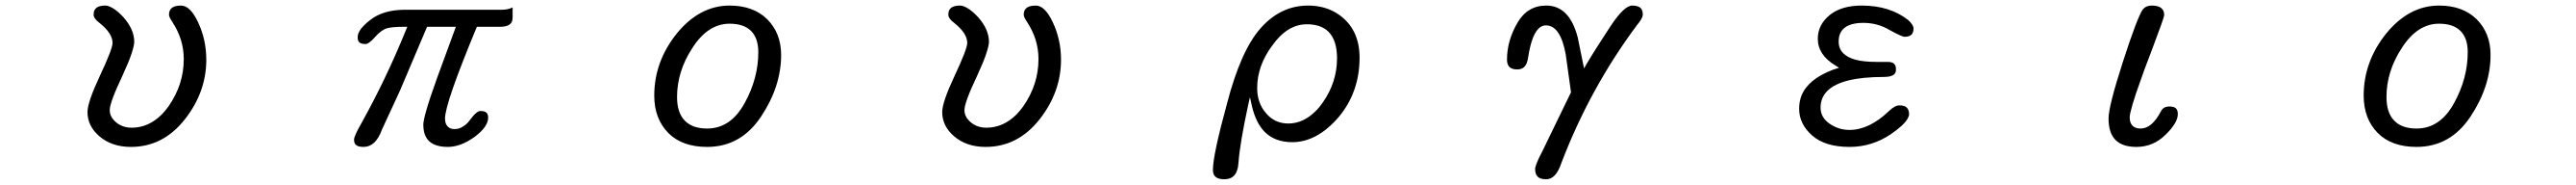

<svg xmlns="http://www.w3.org/2000/svg" viewBox="-20 -500 9040 648"><path d="M704.1 -291Q704.1 -360.8 675.3 -421.9Q647.9 -480.5 615.2 -480.5Q590.8 -480.5 581.1 -470.2Q573.2 -462.9 573.2 -448.2Q573.2 -440.4 585 -422.9Q625 -362.3 625 -293Q625 -204.1 571.8 -127.9Q561 -112.8 547.9 -99.1Q501 -52.7 442.4 -52.7Q405.8 -52.7 381.8 -76.7Q365.2 -93.3 365.2 -114.3Q365.2 -141.1 408.7 -232.4Q432.6 -284.2 441.9 -312.7Q451.2 -341.3 451.2 -353.5Q451.2 -397 413.1 -439.9Q392.1 -462.4 374.5 -472.2Q360.4 -480.5 349.6 -480.5Q320.3 -480.5 312 -464.8Q308.6 -458.5 308.6 -448.7Q308.6 -435.1 329.6 -419.4Q375 -383.3 375 -349.6Q375 -328.6 330.6 -234.4Q287.1 -142.1 287.1 -107.4Q287.1 -58.6 328.6 -22.9Q372.1 14.6 439.5 14.6Q552.2 14.6 628.4 -81.5Q704.1 -177.2 704.1 -291Z M1228.5 6.8Q1236.3 14.6 1255.9 14.6Q1298.8 14.6 1320.8 -46.4L1384.3 -183.6L1479 -406.2H1580.1L1514.2 -227.1Q1487.3 -152.3 1476.6 -114.5Q1465.8 -76.7 1465.8 -63.5Q1465.8 -12.2 1501.5 4.9Q1521 14.6 1551.8 14.6Q1597.2 14.6 1646.5 -21Q1693.4 -56.2 1693.4 -87.9Q1693.4 -99.1 1688 -105Q1681.2 -111.3 1666 -111.3Q1658.2 -111.3 1646.5 -100.1Q1640.6 -94.2 1633.5 -84.7Q1626.5 -75.2 1621.1 -69.6Q1615.7 -64 1610.1 -60.1Q1604.5 -56.2 1599.1 -53.2Q1587.4 -47.9 1575.2 -47.9Q1560.1 -47.9 1551.8 -56.6Q1542 -65.9 1542 -85Q1542 -138.2 1653.8 -406.2H1735.4Q1767.1 -406.2 1775.9 -422.4Q1779.3 -429.2 1779.3 -439.5V-474.1Q1763.7 -465.8 1740.2 -465.8H1397.5Q1323.7 -464.8 1279.8 -430.2Q1266.1 -419.9 1258.3 -411.6Q1235.4 -389.2 1235.4 -369.1Q1235.4 -357.9 1240.7 -352.1Q1247.6 -345.7 1262.7 -345.7Q1274.4 -345.7 1294.9 -368.7Q1317.4 -394.5 1337.9 -400.9Q1356 -406.2 1399.4 -406.2H1409.7L1405.8 -397Q1335.4 -223.6 1247.1 -65.9Q1222.7 -22.9 1222.7 -11Q1222.7 1 1228.5 6.8Z M2461.9 -49.8Q2411.1 -49.8 2384.3 -76.7Q2356.4 -104.5 2356.4 -160.2Q2356.4 -250 2410.2 -332Q2464.8 -417 2541 -417Q2590.8 -417 2616.2 -391.6Q2641.6 -366.2 2641.6 -317.4Q2641.6 -225.6 2593.8 -139.2Q2544.9 -49.8 2461.9 -49.8ZM2461.9 14.6Q2580.6 14.6 2651.4 -91.8Q2721.7 -197.3 2721.7 -307.6Q2721.7 -383.8 2672.9 -432.6Q2624 -480.5 2541 -480.5Q2436 -480.5 2356 -383.3Q2276.4 -284.7 2276.4 -165Q2276.4 -84 2326.2 -33.7Q2375 14.6 2461.9 14.6Z M3704.1 -291Q3704.1 -360.8 3675.3 -421.9Q3647.9 -480.5 3615.2 -480.5Q3590.8 -480.5 3581.1 -470.2Q3573.2 -462.9 3573.2 -448.2Q3573.2 -440.4 3585 -422.9Q3625 -362.3 3625 -293Q3625 -204.1 3571.8 -127.9Q3561 -112.8 3547.9 -99.1Q3501 -52.7 3442.4 -52.7Q3405.8 -52.7 3381.8 -76.7Q3365.2 -93.3 3365.2 -114.3Q3365.2 -141.1 3408.7 -232.4Q3432.6 -284.2 3441.9 -312.7Q3451.2 -341.3 3451.2 -353.5Q3451.2 -397 3413.1 -439.9Q3392.1 -462.4 3374.5 -472.2Q3360.4 -480.5 3349.6 -480.5Q3320.3 -480.5 3312 -464.8Q3308.6 -458.5 3308.6 -448.7Q3308.6 -435.1 3329.6 -419.4Q3375 -383.3 3375 -349.6Q3375 -328.6 3330.6 -234.4Q3287.1 -142.1 3287.1 -107.4Q3287.1 -58.6 3328.6 -22.9Q3372.1 14.6 3439.5 14.6Q3552.2 14.6 3628.4 -81.5Q3704.1 -177.2 3704.1 -291Z M4502 -67.4Q4453.6 -67.4 4423.3 -104Q4392.6 -139.2 4392.6 -191.4Q4392.6 -270 4445.8 -340.8Q4498.5 -415 4567.4 -415Q4616.2 -415 4643.1 -388.7Q4672.9 -358.4 4672.9 -295.9Q4672.9 -211.9 4622.6 -140.6Q4611.3 -124 4597.7 -110.8Q4554.2 -67.4 4502 -67.4ZM4237.3 94.7Q4237.3 110.4 4245.1 118.2Q4254.9 127.9 4276.9 127.9Q4298.8 127.9 4310.5 116.2Q4325.2 101.6 4327.1 68.8Q4332 2 4360.4 -129.4L4367.2 -159.7L4374 -129.4Q4387.7 -69.8 4418.9 -38.1Q4455.1 -2 4515.6 -2Q4602.5 -2 4678.2 -89.4Q4752 -177.2 4752 -297.9Q4752 -398.4 4678.7 -449.2Q4633.3 -480.5 4571.3 -480.5Q4475.6 -480.5 4405.3 -401.9Q4335.4 -323.7 4287.1 -138.7Q4237.3 43 4237.3 94.7Z M5368.2 91.8Q5368.2 109.9 5377.2 118.9Q5386.2 127.9 5407.2 127.9Q5441.4 127.9 5460.4 70.8Q5560.5 -190.9 5726.1 -412.6Q5746.1 -436 5746.1 -449.2Q5746.1 -463.9 5738.8 -471.7Q5729.5 -480.5 5709 -480.5Q5680.7 -480.5 5632.8 -408.2Q5575.2 -320.8 5548.8 -275.9L5540 -260.3L5517.6 -369.6Q5502.9 -425.3 5475.3 -452.9Q5447.8 -480.5 5407.2 -480.5Q5340.8 -480.5 5305.7 -419.4Q5269.5 -357.4 5269.5 -291Q5269.5 -273.9 5278.1 -265.4Q5286.6 -256.8 5305.7 -256.8Q5321.3 -256.8 5330.6 -266.1Q5340.8 -276.4 5343.8 -299.8Q5357.4 -387.2 5387.7 -405.8Q5396.5 -411.1 5406.2 -411.1Q5457 -411.1 5475.6 -309.6L5494.1 -176.8L5393.6 29.8Q5379.4 56.6 5373.8 71.3Q5368.2 85.9 5368.2 91.8Z M6471.7 14.6Q6550.8 14.6 6617.2 -30.3Q6662.6 -61.5 6675.3 -84Q6680.7 -92.8 6680.7 -99.6Q6680.7 -115.2 6672.9 -123Q6665 -130.9 6646.5 -130.9Q6630.9 -130.9 6610.4 -111.3Q6541 -44.9 6471.7 -44.9Q6433.6 -44.9 6402.3 -66.4Q6370.1 -88.4 6370.1 -123Q6370.1 -157.7 6394 -181.6Q6442.9 -230.5 6592.8 -230.5Q6619.1 -230.5 6628.9 -240.2Q6634.8 -246.1 6634.8 -256.8Q6634.8 -270 6628.2 -276.6Q6621.6 -283.2 6605.5 -283.2H6565.4Q6522.9 -283.2 6494.1 -290.5Q6465.3 -297.9 6449.5 -313.7Q6433.6 -329.6 6433.6 -354.5Q6433.6 -382.3 6449.7 -398.4Q6471.2 -419.9 6520.5 -419.9Q6571.3 -419.9 6614.7 -393.6Q6638.2 -380.9 6649.7 -376Q6661.1 -371.1 6664.1 -371.1Q6681.6 -371.1 6689.5 -378.9Q6696.3 -385.7 6696.3 -400.4Q6696.3 -413.1 6677.2 -430.2Q6612.8 -480.5 6514.6 -480.5Q6443.8 -480.5 6402.8 -447.8Q6360.4 -413.6 6360.4 -364.3Q6360.4 -307.6 6422.4 -270.5L6435.1 -262.7L6412.6 -255.4Q6327.1 -222.7 6303.7 -166.5Q6294.9 -144.5 6294.9 -119.1Q6294.9 -65.4 6340.6 -25.4Q6386.2 14.6 6471.7 14.6Z M7380.9 -85Q7380.9 -34.2 7405.3 -9.8Q7429.7 14.6 7478.5 14.6Q7537.1 14.6 7580.1 -27.3Q7624 -69.3 7624 -100.6Q7624 -113.8 7617.4 -120.4Q7610.8 -127 7594.7 -127Q7573.7 -127 7565.4 -111.3Q7533.2 -49.8 7494.1 -49.8Q7466.8 -49.8 7458.5 -69.8Q7455.1 -77.6 7455.1 -88.9Q7455.1 -100.1 7464.8 -133.3Q7471.2 -154.3 7477.1 -172.4Q7504.4 -252.4 7537.6 -337.4Q7572.8 -430.2 7576.2 -446.3Q7576.2 -467.8 7559.6 -475.6Q7548.8 -480.5 7531.7 -480.5Q7512.2 -480.5 7500.5 -466.3Q7491.7 -453.6 7473.9 -407Q7456.1 -360.4 7431.2 -283.2Q7380.9 -127.9 7380.9 -85Z M8461.9 -49.8Q8411.1 -49.8 8384.3 -76.7Q8356.4 -104.5 8356.4 -160.2Q8356.4 -250 8410.2 -332Q8464.8 -417 8541 -417Q8590.8 -417 8616.2 -391.6Q8641.6 -366.2 8641.6 -317.4Q8641.6 -225.6 8593.8 -139.2Q8544.9 -49.8 8461.9 -49.8ZM8461.9 14.6Q8580.6 14.6 8651.4 -91.8Q8721.7 -197.3 8721.7 -307.6Q8721.7 -383.8 8672.9 -432.6Q8624 -480.5 8541 -480.5Q8436 -480.5 8356 -383.3Q8276.4 -284.7 8276.4 -165Q8276.4 -84 8326.2 -33.7Q8375 14.6 8461.9 14.6Z"/></svg>

Font: YuPearl-Light
Style: Light
Weight: 300
Designer: Max Yao
Foundry: Max-Everyday
Version: Version 1.011; ttfautohint (v1.8.3)